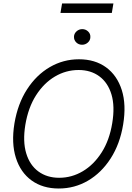

<svg xmlns="http://www.w3.org/2000/svg" viewBox="-20 -1080 766 1110"><path d="M319.8 9.8Q227.1 9.8 162.8 -36.6Q98.6 -83 71.8 -167.7Q44.9 -252.4 63.5 -366.7Q82.5 -480 136.2 -563.2Q189.9 -646.5 267.8 -691.9Q345.7 -737.3 436.5 -737.3Q529.3 -737.3 593.3 -690.7Q657.2 -644 684.1 -559.3Q710.9 -474.6 691.9 -359.9Q673.3 -247.1 619.6 -163.8Q565.9 -80.6 488.5 -35.4Q411.1 9.8 319.8 9.8ZM321.8 -52.2Q395 -52.2 458.7 -90.1Q522.5 -127.9 567.6 -198.7Q612.8 -269.5 628.9 -368.2Q645 -465.3 624.5 -533.7Q604 -602.1 554.4 -638.7Q504.9 -675.3 434.6 -675.3Q361.3 -675.3 297.4 -637.5Q233.4 -599.6 188.2 -528.8Q143.1 -458 126.5 -358.4Q110.8 -262.2 131.6 -193.6Q152.3 -125 202.1 -88.6Q252 -52.2 321.8 -52.2ZM454.6 -821.3Q434.6 -821.3 420.9 -834.7Q407.2 -848.1 407.7 -867.7Q408.2 -885.7 422.4 -898.7Q436.5 -911.6 455.6 -911.6Q475.1 -911.6 489.3 -898.2Q503.4 -884.8 502.4 -865.7Q502.4 -847.2 488 -834.2Q473.6 -821.3 454.6 -821.3ZM635.7 -1060.1 626.5 -1005.4H329.6L338.9 -1060.1Z"/></svg>

Font: Inter Tight Light
Style: Italic
Weight: 300
Italic angle: -9.39999°
Designer: Rasmus Andersson
Foundry: rsms
Version: Version 3.004